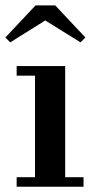

<svg xmlns="http://www.w3.org/2000/svg" viewBox="-24 -712 377 732"><path d="M148.5 -634 283 -550.5 301.5 -569 186.5 -691.5H111.5L-3.5 -569L15 -550.5ZM39.5 -36.5V0H294.5V-36.5H224.5V-460H39.5V-423.5H109.5V-36.5Z"/></svg>

Font: Bodoni* 06pt Medium
Style: Regular
Weight: 500
Version: Version 2.3